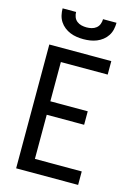

<svg xmlns="http://www.w3.org/2000/svg" viewBox="-140 -1028 779 1101"><g transform="rotate(15 250.0 -477.5)"><path d="M70 0V-735H438V-655H160V-422H382V-342H160V-80H438V0ZM250 -815Q230 -815 210 -818Q190 -821 171.5 -828.5Q153 -836 137 -848.5Q121 -861 110 -878Q99 -895 94.5 -915Q90 -935 90 -955H170Q170 -940 175.5 -925.5Q181 -911 193 -901.5Q205 -892 220 -888.5Q235 -885 250 -885Q265 -885 280 -888.5Q295 -892 307 -901.5Q319 -911 324.5 -925.5Q330 -940 330 -955H410Q410 -935 405.5 -915Q401 -895 390 -878Q379 -861 363 -848.5Q347 -836 328.5 -828.5Q310 -821 290 -818Q270 -815 250 -815Z"/></g></svg>

Font: Iosevka Curly Medium
Style: Regular
Weight: 500
Monospace: yes
Designer: Belleve Invis
Foundry: Belleve Invis
Version: Version 22.1.2; ttfautohint (v1.8.4)